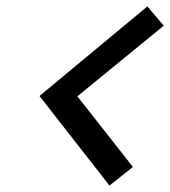

<svg xmlns="http://www.w3.org/2000/svg" viewBox="-20 -658 530 598"><path d="M103 -359 321 -80 394 -138 221 -358 490 -578 439 -638Z"/></svg>

Font: Advent Pro SemiBold
Style: Italic
Weight: 600
Italic angle: -12°
Version: Version 3.000